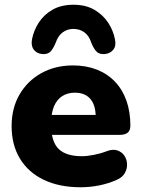

<svg xmlns="http://www.w3.org/2000/svg" viewBox="-20 -779 595 810"><path d="M320 11Q230 11 164.5 -20.5Q99 -52 64 -110Q29 -168 29 -247Q29 -323 62.5 -380.5Q96 -438 154.5 -470.5Q213 -503 288 -503Q343 -503 388 -485.5Q433 -468 465 -434.5Q497 -401 513.5 -354Q530 -307 530 -249Q530 -229 519 -219.5Q508 -210 484 -210H178V-294H400L384 -281Q384 -318 374 -341Q364 -364 344.5 -376Q325 -388 296 -388Q265 -388 242.5 -373.5Q220 -359 208 -331Q196 -303 196 -261V-252Q196 -181 227.5 -150.5Q259 -120 325 -120Q347 -120 375.5 -125.5Q404 -131 430 -141Q456 -151 475 -144.5Q494 -138 504.5 -122.5Q515 -107 516 -87.5Q517 -68 507 -49.5Q497 -31 474 -21Q439 -5 399.5 3Q360 11 320 11ZM158 -551Q135 -553 122.5 -569.5Q110 -586 115 -613Q122 -650 143.5 -683.5Q165 -717 201.5 -738Q238 -759 290 -759Q342 -759 378.5 -737.5Q415 -716 436.5 -683Q458 -650 465 -613Q471 -586 458 -569.5Q445 -553 422 -551Q399 -549 387 -561.5Q375 -574 365 -599Q356 -628 336 -642.5Q316 -657 290 -657Q264 -657 244.5 -642.5Q225 -628 215 -599Q205 -574 193 -561.5Q181 -549 158 -551Z"/></svg>

Font: Nunito ExtraLight Black
Style: Regular
Weight: 900
Version: Version 3.602